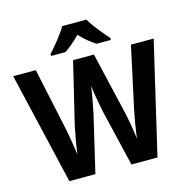

<svg xmlns="http://www.w3.org/2000/svg" viewBox="-130 -1059 1157 1183"><g transform="rotate(-15 448.5 -467.0)"><path d="M526 -934H372C347 -891 293 -824 258 -787V-774H349C379 -794 415 -823 448 -858C480 -823 517 -794 548 -774H639V-787C603 -827 551 -889 526 -934ZM896 -714H751L669 -335C658 -283 643 -198 637 -145C631 -200 615 -287 605 -328L515 -714H382L289 -328C280 -287 264 -201 257 -145C251 -197 236 -285 225 -335L144 -714H0L167 0H333L418 -362C427 -402 443 -491 448 -532C453 -484 470 -398 477 -362L563 0H729Z"/></g></svg>

Font: Noto Sans Myanmar SemiCondensed
Style: Bold
Weight: 700
Width: 4
Designer: Monotype Design Team
Foundry: Monotype Imaging Inc.
Version: Version 2.107